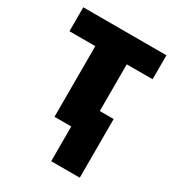

<svg xmlns="http://www.w3.org/2000/svg" viewBox="-181 -661 887 972"><g transform="rotate(30 262.5 -175.0)"><path d="M505 -553V-413H354V-140H435V203H268V0H170V-413H19V-553Z"/></g></svg>

Font: Noto Sans Display SemiCondensed Black
Style: Regular
Weight: 900
Width: 4
Designer: Monotype Design Team
Foundry: Monotype Imaging Inc.
Version: Version 1.900